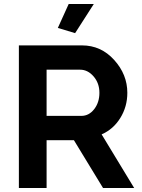

<svg xmlns="http://www.w3.org/2000/svg" viewBox="-20 -936 705 956"><path d="M447 -916 354 -771 268 -797 322 -916ZM212 0H74V-710H388Q483 -710 548.5 -637.5Q614 -565 614 -474Q614 -405 579 -348.5Q544 -292 486 -267L648 0H493L348 -238H212ZM212 -589V-359H385Q423 -359 449 -392.5Q475 -426 475 -474Q475 -522 446 -555.5Q417 -589 379 -589Z"/></svg>

Font: Raleway
Style: Bold
Weight: 700
Designer: Matt McInerney, Pablo Impallari, Rodrigo Fuenzalida
Foundry: Matt McInerney, Pablo Impallari, Rodrigo Fuenzalida
Version: Version 3.000